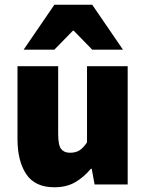

<svg xmlns="http://www.w3.org/2000/svg" viewBox="-20 -780 618 812"><path d="M210 12Q128 12 91 -43.5Q54 -99 54 -192V-500H226V-214Q226 -166 238.5 -150Q251 -134 276 -134Q300 -134 316 -144Q332 -154 348 -178V-500H520V0H380L368 -66H364Q334 -30 297.5 -9Q261 12 210 12ZM80 -570 210 -760H370L500 -570H370L292 -650H288L210 -570Z"/></svg>

Font: Source Sans 3 Black
Style: Regular
Weight: 900
Designer: Paul D. Hunt
Foundry: Adobe
Version: Version 3.046;hotconv 1.0.118;makeotfexe 2.5.65603